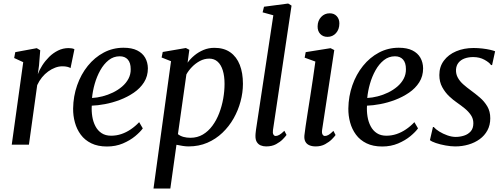

<svg xmlns="http://www.w3.org/2000/svg" viewBox="-20 -838 2916 1112"><path d="M48 0 114.5 -478 62 -502 68.5 -536 193 -559 213 -547 206 -459 199 -408Q208 -433 225 -459.5Q242 -486 265 -508.8Q288 -531.5 316.5 -545.5Q345 -559.5 377.5 -559.5Q387.5 -559.5 397 -557.8Q406.5 -556 411 -552.5L388.5 -443.5Q383.5 -447.5 371 -450.8Q358.5 -454 341 -454Q320.5 -454 299.8 -446.2Q279 -438.5 259.2 -424.2Q239.5 -410 223.2 -390Q207 -370 195.5 -345L147.5 0Z M807 -94.5Q792.5 -74 763 -49.5Q733.5 -25 691.8 -7.2Q650 10.5 599.5 10.5Q546.5 10.5 508.8 -8Q471 -26.5 447.8 -58Q424.5 -89.5 413.8 -128.8Q403 -168 403.5 -209.5Q404.5 -280.5 426.8 -344Q449 -407.5 488.5 -456.5Q528 -505.5 580.8 -533.5Q633.5 -561.5 695.5 -561.5Q743.5 -561.5 774.5 -546Q805.5 -530.5 820.8 -503.5Q836 -476.5 836.5 -442.5Q836.5 -396.5 814.2 -361.5Q792 -326.5 755 -301.2Q718 -276 674.5 -259.5Q631 -243 588 -235Q545 -227 511.5 -226Q509.5 -194 514.5 -163Q519.5 -132 532.8 -106.8Q546 -81.5 568.5 -66.8Q591 -52 623.5 -52Q654 -52 682.5 -61.5Q711 -71 737.2 -88.8Q763.5 -106.5 786 -130.5ZM673.5 -512Q637.5 -512 609.2 -489.5Q581 -467 560.8 -430.8Q540.5 -394.5 528.5 -352.2Q516.5 -310 513 -270.5Q542 -272 573.5 -280Q605 -288 634.2 -302.2Q663.5 -316.5 687 -336.5Q710.5 -356.5 724 -382Q737.5 -407.5 737 -437.5Q737 -474.5 720.2 -493.2Q703.5 -512 673.5 -512Z M869 254 970.5 -483.5 916 -505 922.5 -537 1056.5 -560 1076.5 -549.5 1066.5 -475Q1082.5 -497.5 1106 -517Q1129.5 -536.5 1158.8 -548.8Q1188 -561 1221.5 -561Q1277 -561 1313.8 -535Q1350.5 -509 1368.8 -462.2Q1387 -415.5 1387 -352.5Q1387 -302 1373.2 -250.5Q1359.5 -199 1333 -152.2Q1306.5 -105.5 1268.2 -69Q1230 -32.5 1180.8 -11.2Q1131.5 10 1072 10Q1055.5 10 1037.2 7Q1019 4 1002 0.5L966.5 254ZM1010.5 -61Q1024.5 -50 1043 -45Q1061.5 -40 1083 -40Q1123 -40 1154.8 -58.8Q1186.5 -77.5 1210.2 -109.8Q1234 -142 1249.5 -182.5Q1265 -223 1272.8 -266.8Q1280.5 -310.5 1280.5 -352Q1280.5 -397.5 1270.2 -430.5Q1260 -463.5 1240.2 -481Q1220.5 -498.5 1192 -498.5Q1163.5 -498.5 1137.8 -484.8Q1112 -471 1091.8 -450Q1071.5 -429 1059.5 -407Z M1561 -85Q1558.5 -68.5 1563.2 -59.5Q1568 -50.5 1576.5 -50.5Q1586 -50.5 1597.5 -56.8Q1609 -63 1627 -80.5L1639.5 -56.5Q1633.5 -47.5 1618.2 -31.8Q1603 -16 1579 -3Q1555 10 1521.5 10Q1504 10 1489.8 4Q1475.5 -2 1467.2 -15.8Q1459 -29.5 1459.5 -52Q1459.5 -56 1460 -62.8Q1460.5 -69.5 1461.5 -76.8Q1462.5 -84 1463 -89L1563 -749.5L1501 -766.5L1509 -799L1649 -817.5L1668.5 -805.5Z M1808.5 10Q1787 10 1771.5 3.2Q1756 -3.5 1748.5 -17.8Q1741 -32 1743 -54Q1745 -73 1750 -107Q1755 -141 1762 -185.8Q1769 -230.5 1777 -281Q1785 -331.5 1792.5 -383Q1800 -434.5 1806.5 -481.5L1744.5 -504L1750.5 -536L1894.5 -559L1916 -548L1845.5 -85.5Q1843 -67.5 1848.2 -59Q1853.5 -50.5 1861.5 -50.5Q1872 -50.5 1883.2 -57Q1894.5 -63.5 1911 -80L1923.5 -56Q1918 -47.5 1902.5 -31.8Q1887 -16 1863.2 -3Q1839.5 10 1808.5 10ZM1876.5 -624.5Q1851 -624.5 1835 -641.2Q1819 -658 1819.5 -685.5Q1820 -718.5 1840 -739.8Q1860 -761 1889.5 -761Q1915 -761 1930.2 -744.5Q1945.5 -728 1945.5 -702.5Q1945.5 -668 1926 -646.2Q1906.5 -624.5 1876.5 -624.5Z M2401 -94.5Q2386.5 -74 2357 -49.5Q2327.5 -25 2285.8 -7.2Q2244 10.5 2193.5 10.5Q2140.5 10.5 2102.8 -8Q2065 -26.5 2041.8 -58Q2018.5 -89.5 2007.8 -128.8Q1997 -168 1997.5 -209.5Q1998.5 -280.5 2020.8 -344Q2043 -407.5 2082.5 -456.5Q2122 -505.5 2174.8 -533.5Q2227.5 -561.5 2289.5 -561.5Q2337.5 -561.5 2368.5 -546Q2399.5 -530.5 2414.8 -503.5Q2430 -476.5 2430.5 -442.5Q2430.5 -396.5 2408.2 -361.5Q2386 -326.5 2349 -301.2Q2312 -276 2268.5 -259.5Q2225 -243 2182 -235Q2139 -227 2105.5 -226Q2103.5 -194 2108.5 -163Q2113.5 -132 2126.8 -106.8Q2140 -81.5 2162.5 -66.8Q2185 -52 2217.5 -52Q2248 -52 2276.5 -61.5Q2305 -71 2331.2 -88.8Q2357.5 -106.5 2380 -130.5ZM2267.5 -512Q2231.5 -512 2203.2 -489.5Q2175 -467 2154.8 -430.8Q2134.5 -394.5 2122.5 -352.2Q2110.5 -310 2107 -270.5Q2136 -272 2167.5 -280Q2199 -288 2228.2 -302.2Q2257.5 -316.5 2281 -336.5Q2304.5 -356.5 2318 -382Q2331.5 -407.5 2331 -437.5Q2331 -474.5 2314.2 -493.2Q2297.5 -512 2267.5 -512Z M2830 -461H2824Q2814.5 -476 2786 -491.8Q2757.5 -507.5 2720.5 -507.5Q2693 -507.5 2671 -499.5Q2649 -491.5 2635.8 -475.2Q2622.5 -459 2621 -434.5Q2620 -409 2631.8 -387.8Q2643.5 -366.5 2663.8 -348.8Q2684 -331 2707.5 -314Q2733.5 -295 2759.2 -273Q2785 -251 2802.2 -222Q2819.5 -193 2819.5 -153Q2819.5 -113.5 2803 -83Q2786.5 -52.5 2758.2 -32Q2730 -11.5 2693.5 -0.8Q2657 10 2616.5 10Q2591.5 10 2560.8 4.5Q2530 -1 2504.8 -9.5Q2479.5 -18 2470 -26.5L2487.5 -102.5H2492Q2503 -89.5 2524.2 -76.2Q2545.5 -63 2571 -54Q2596.5 -45 2619 -45Q2644 -45 2667.5 -52.5Q2691 -60 2706.2 -77.2Q2721.5 -94.5 2721.5 -124Q2721.5 -150.5 2707.5 -171.2Q2693.5 -192 2671.8 -209.8Q2650 -227.5 2627 -243.5Q2606 -257.5 2582.2 -279.8Q2558.5 -302 2541.5 -332.8Q2524.5 -363.5 2524.5 -403.5Q2524.5 -451.5 2550.8 -486.8Q2577 -522 2622 -541Q2667 -560 2722.5 -560Q2748.5 -560 2774 -557Q2799.5 -554 2819 -549.5Q2838.5 -545 2847.5 -541Z"/></svg>

Font: Merriweather 36pt
Style: Italic
Weight: 400
Italic angle: -7.8°
Version: Version 2.101